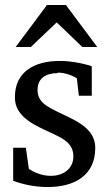

<svg xmlns="http://www.w3.org/2000/svg" viewBox="-20 -738 437 772"><path d="M213 -446C241 -446 273 -434 289 -423L297 -353H349V-471C344 -474 337 -476 328 -478C297 -486 261 -493 220 -493C118 -493 40 -449 40 -348C40 -333 42 -320 47 -308C71 -249 147 -223 204 -195C239 -178 275 -158 275 -109C275 -60 235 -31 185 -31C148 -31 117 -45 96 -59L84 -144H33V-11C71 3 118 14 172 14C281 14 363 -34 363 -143C363 -159 360 -173 354 -186C327 -245 245 -269 189 -300C159 -317 131 -333 131 -377C131 -422 163 -444 212 -444ZM311 -549H371L245 -718H169L43 -549H104L208 -648Z"/></svg>

Font: Veleka
Style: Regular
Weight: 400
Designer: Stefan Peev, Context Ltd, 2016; SIL International, 1997-2014.
Foundry: Stefan Peev, Context Ltd, 2016
Version: Version 1.000